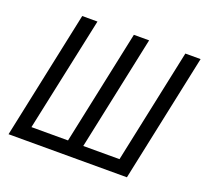

<svg xmlns="http://www.w3.org/2000/svg" viewBox="-123 -860 1076 1006"><g transform="rotate(20 415.5 -357.0)"><path d="M20 0 171 -714H256L120 -76H324L459 -714H544L409 -76H611L746 -714H831L680 0Z"/></g></svg>

Font: Noto Sans UI SemiCondensed
Style: Italic
Weight: 400
Width: 4
Italic angle: -12°
Designer: Monotype Design Team
Foundry: Monotype Imaging Inc.
Version: Version 1.901